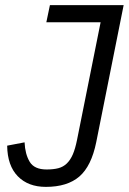

<svg xmlns="http://www.w3.org/2000/svg" viewBox="-20 -718 503 750"><path d="M463 -698 356 -163Q337 -69 290 -28.5Q243 12 159 12Q90 12 49.5 -29.5Q9 -71 8 -149L76 -162Q78 -116 96 -86Q114 -56 162 -56Q189 -56 208 -61Q227 -66 241 -79.5Q255 -93 264.5 -115Q274 -137 281 -172L373 -631H161L175 -698Z"/></svg>

Font: IBM Plex Sans Cond
Style: Italic
Weight: 400
Width: 3
Italic angle: -11°
Designer: Mike Abbink, Paul van der Laan, Pieter van Rosmalen
Foundry: Bold Monday
Version: Version 1.3